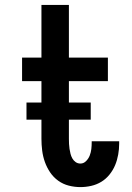

<svg xmlns="http://www.w3.org/2000/svg" viewBox="-20 -755 540 783"><path d="M308 8Q284 8 260.5 2Q237 -4 217.5 -18Q198 -32 184.5 -52Q171 -72 163 -94.5Q155 -117 152 -141Q149 -165 149 -189V-424H70V-520H149V-735H261V-520H420V-424H261V-189Q261 -178 261.5 -168Q262 -158 263.5 -148Q265 -138 267.5 -128Q270 -118 275 -109Q280 -100 288.5 -94Q297 -88 308 -88Q321 -88 331 -98Q341 -108 346 -121Q351 -134 352.5 -147.5Q354 -161 354 -175Q354 -176 354 -177Q354 -178 354 -179H466Q466 -177 466 -174.5Q466 -172 466 -169Q466 -147 462 -124.5Q458 -102 449.5 -81.5Q441 -61 426.5 -43Q412 -25 393 -13.5Q374 -2 352 3Q330 8 308 8ZM88 -267V-337H350V-267Z"/></svg>

Font: Iosevka SS08 Regular
Style: Bold
Weight: 700
Monospace: yes
Designer: Belleve Invis
Foundry: Belleve Invis
Version: Version 16.3.4; ttfautohint (v1.8.4)